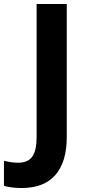

<svg xmlns="http://www.w3.org/2000/svg" viewBox="-94 -734 445 964"><path d="M15.1 210Q-36.1 210 -74.2 199.2V73.2Q-35.2 83 -2.9 83Q46.9 83 68.4 51.8Q89.8 20.5 89.8 -44.9V-713.9H241.2V-45.9Q241.2 79.1 184.1 144.5Q127 210 15.1 210Z"/></svg>

Font: OpenSans-Bold
Style: Bold
Weight: 700
Foundry: Ascender Corporation
Version: Version 1.10